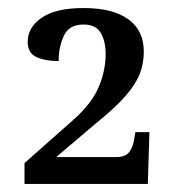

<svg xmlns="http://www.w3.org/2000/svg" viewBox="-20 -845 440 478"><path d="M41 -387V-439L163 -547Q209 -588 226 -629Q243 -670 243 -710Q243 -743 230.5 -763.5Q218 -784 188 -784Q152 -784 139 -756Q126 -728 126 -693Q92 -693 70.5 -703Q49 -713 49 -741Q49 -777 84 -801Q119 -825 188 -825Q261 -825 299.5 -797Q338 -769 338 -717Q338 -686 327.5 -660Q317 -634 291.5 -605Q266 -576 219 -538L120 -454H269Q292 -454 301 -465.5Q310 -477 313 -493L317 -516H352L348 -387Z"/></svg>

Font: Noto Serif Tamil Medium
Style: Regular
Weight: 500
Designer: Indian Type Foundry, Tom Grace, and the Monotype Design Team
Foundry: Monotype Imaging Inc.
Version: Version 2.004; ttfautohint (v1.8.4.7-5d5b)